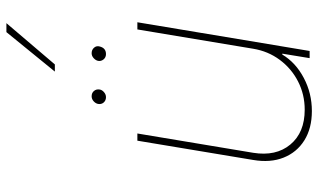

<svg xmlns="http://www.w3.org/2000/svg" viewBox="-220 -780 1007 608"><g transform="rotate(-90 284.0 -476.5)"><path d="M433.2 -179 494.3 -545.5H517L426.1 0H403.4L417.6 -86.6H414.8Q389.2 -44 340.7 -18.5Q292.3 7.1 235.8 7.1Q181.1 7.1 143.1 -16.7Q105.1 -40.5 88.4 -82.4Q71.7 -124.3 81 -179L142 -545.5H164.8L103.7 -179Q92 -106.5 129.8 -61.1Q167.6 -15.6 240.1 -15.6Q288.4 -15.6 329.4 -36.6Q370.4 -57.5 397.9 -94.5Q425.4 -131.4 433.2 -179ZM416.2 -644.9Q405.5 -644.9 399.1 -652.9Q392.8 -660.9 394.9 -670.5Q396.7 -677.9 403.6 -684.1Q410.5 -690.3 419 -690.3Q429.7 -690.3 436.4 -682.7Q443.2 -675.1 440.3 -664.8Q435.4 -644.9 416.2 -644.9ZM279.8 -644.9Q269.2 -644.9 262.8 -652.3Q256.4 -659.8 258.5 -670.5Q260.3 -678.3 267.2 -684.3Q274.1 -690.3 282.7 -690.3Q293.3 -690.3 299.5 -682.9Q305.8 -675.4 304 -664.8Q302.9 -657.3 295.6 -651.1Q288.4 -644.9 279.8 -644.9ZM360.8 -806.8 485.8 -960.2H514.2L383.5 -806.8Z"/></g></svg>

Font: Inter Thin  BETA
Style: Italic
Weight: 100
Italic angle: -9.39999°
Designer: Rasmus Andersson
Foundry: rsms
Version: Version 3.011;git-f93a4a705